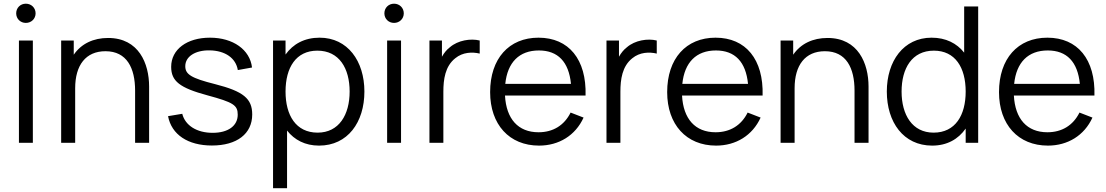

<svg xmlns="http://www.w3.org/2000/svg" viewBox="-20 -754 5840 1014"><path d="M116.5 -633C145.5 -633 168 -655 168 -683.5C168 -712.5 145.5 -734.5 116.5 -734.5C87.5 -734.5 65.5 -712.5 65.5 -683.5C65.5 -655 87.5 -633 116.5 -633ZM80 0H153.5V-540H80Z M303 0H377V-288C377 -410 433 -483.5 537 -483.5C650 -483.5 693.5 -394.5 693.5 -275.5V0H767.5V-297C767.5 -418.5 713 -553.5 551 -553.5C473.5 -553.5 409.5 -523.5 369.5 -465V-540H303Z M1099 14.5C1231.5 14.5 1312 -47.5 1312 -149.5C1312 -233 1265.5 -271.5 1116.5 -309.5C989 -341.5 958.5 -361.5 958.5 -404.5C958.5 -455.5 1011.5 -489.5 1088 -488C1169 -486.5 1225.5 -447.5 1236 -384L1311 -397.5C1300 -491.5 1211 -555 1089 -555C967 -555 884 -493 884 -401C884 -325.5 929 -290 1075.5 -250.5C1212.5 -213.5 1235.5 -198.5 1235.5 -148.5C1235.5 -89.5 1185 -52.5 1103 -52.5C1019 -52.5 958 -91.5 942.5 -153L867.5 -140.5C886 -43 972.5 14.5 1099 14.5Z M1422 240H1496V-64.5C1535 -15 1591.5 15 1665 15C1816.5 15 1904.5 -108.5 1904.5 -270.5C1904.5 -431.5 1816 -555 1668 -555C1588 -555 1527.5 -521.5 1488 -466V-540H1422ZM1657.5 -53.5C1542.5 -53.5 1488 -145.5 1488 -270.5C1488 -397.5 1543.5 -486.5 1656 -486.5C1772 -486.5 1826.5 -392.5 1826.5 -270.5C1826.5 -147.5 1770 -53.5 1657.5 -53.5Z M2061 -633C2090 -633 2112.5 -655 2112.5 -683.5C2112.5 -712.5 2090 -734.5 2061 -734.5C2032 -734.5 2010 -712.5 2010 -683.5C2010 -655 2032 -633 2061 -633ZM2024.5 0H2098V-540H2024.5Z M2248 0H2321.5V-269.5C2321.5 -334 2330.5 -404 2384.5 -446.5C2423.5 -478.5 2473.5 -480.5 2513.5 -471V-540C2466 -552 2398.5 -541.5 2356 -504.5C2340 -492.5 2325.5 -475 2314 -454.5V-540H2248Z M2827 15C2931.5 15 3019 -38.5 3062 -133L2993.5 -159.5C2960 -92 2901 -55.5 2824 -55.5C2716.5 -55.5 2653.5 -126 2647 -249.5H3072.5C3078 -440 2984 -555 2824 -555C2668 -555 2568.5 -444.5 2568.5 -267.5C2568.5 -96.5 2669.5 15 2827 15ZM2826 -487.5C2926.5 -487.5 2984 -427.5 2995.5 -311H2648.5C2660 -424.5 2722 -487.5 2826 -487.5Z M3183 0H3256.5V-269.5C3256.5 -334 3265.5 -404 3319.5 -446.5C3358.5 -478.5 3408.5 -480.5 3448.5 -471V-540C3401 -552 3333.5 -541.5 3291 -504.5C3275 -492.5 3260.5 -475 3249 -454.5V-540H3183Z M3762 15C3866.5 15 3954 -38.5 3997 -133L3928.5 -159.5C3895 -92 3836 -55.5 3759 -55.5C3651.5 -55.5 3588.5 -126 3582 -249.5H4007.5C4013 -440 3919 -555 3759 -555C3603 -555 3503.5 -444.5 3503.5 -267.5C3503.5 -96.5 3604.5 15 3762 15ZM3761 -487.5C3861.5 -487.5 3919 -427.5 3930.5 -311H3583.5C3595 -424.5 3657 -487.5 3761 -487.5Z M4102.5 0H4176.5V-288C4176.5 -410 4232.5 -483.5 4336.5 -483.5C4449.5 -483.5 4493 -394.5 4493 -275.5V0H4567V-297C4567 -418.5 4512.5 -553.5 4350.5 -553.5C4273 -553.5 4209 -523.5 4169 -465V-540H4102.5Z M4903 15C4981.5 15 5041 -19 5080 -75V0H5146V-720H5072V-476C5033 -525.5 4975 -555 4900 -555C4752 -555 4663.5 -431.5 4663.5 -270.5C4663.5 -108.5 4751.5 15 4903 15ZM4910.5 -53.5C4798 -53.5 4741.5 -147.5 4741.5 -270.5C4741.5 -392.5 4796 -486.5 4912 -486.5C5024.5 -486.5 5080 -397.5 5080 -270.5C5080 -145.5 5025.5 -53.5 4910.5 -53.5Z M5514.5 15C5619 15 5706.5 -38.5 5749.5 -133L5681 -159.5C5647.5 -92 5588.5 -55.5 5511.5 -55.5C5404 -55.5 5341 -126 5334.5 -249.5H5760C5765.5 -440 5671.5 -555 5511.5 -555C5355.5 -555 5256 -444.5 5256 -267.5C5256 -96.5 5357 15 5514.5 15ZM5513.5 -487.5C5614 -487.5 5671.5 -427.5 5683 -311H5336C5347.5 -424.5 5409.5 -487.5 5513.5 -487.5Z"/></svg>

Font: Hauora
Style: Regular
Weight: 400
Designer: Mikhail Sharanda
Foundry: WCYS & Co.
Version: Version 1.010